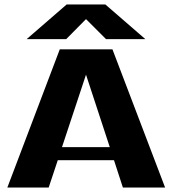

<svg xmlns="http://www.w3.org/2000/svg" viewBox="-20 -844 775 864"><path d="M367 -758 278 -668H100L280 -824H454L634 -668H457ZM259 -182H474L367 -508ZM533 0 493 -123H240L199 0H13L249 -622H486L723 0Z"/></svg>

Font: Sarpanch ExtraBold
Style: Regular
Weight: 800
Designer: Manushi Parikh (Devanagari and Latin), Jyotish Sonowal (Devanagari)
Foundry: Indian Type Foundry
Version: Version 2.004;PS 1.0;hotconv 1.0.78;makeotf.lib2.5.61930; tt